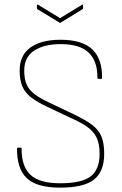

<svg xmlns="http://www.w3.org/2000/svg" viewBox="-20 -848 559 879"><path d="M255 11Q148 11 102.5 -32.5Q57 -76 58 -168Q58 -172 62 -172H76Q79 -172 79 -168Q78 -87 119 -48Q160 -9 255 -9Q354 -9 395 -40.5Q436 -72 436 -144Q436 -190 422 -218.5Q408 -247 379 -267.5Q350 -288 302 -309L194 -360Q150 -381 122.5 -402Q95 -423 82.5 -452Q70 -481 70 -525Q70 -596 120 -631Q170 -666 257 -666Q357 -666 403 -621.5Q449 -577 447 -491Q447 -487 444 -487H430Q428 -487 427 -488.5Q426 -490 426 -491Q427 -567 386.5 -606.5Q346 -646 258 -646Q181 -646 136 -616Q91 -586 91 -525Q91 -485 102.5 -460Q114 -435 139.5 -416Q165 -397 206 -378L315 -326Q368 -301 399.5 -278Q431 -255 444 -224Q457 -193 457 -144Q457 -63 410.5 -26Q364 11 255 11ZM253 -744 151 -806Q149 -807 149 -810V-825Q149 -829 153 -827L255 -765L357 -827Q360 -829 360 -825V-810Q360 -807 358 -806L257 -744Q255 -742 253 -744Z"/></svg>

Font: Sofia Sans Semi Condensed Thin
Style: Regular
Weight: 250
Version: Version 4.100